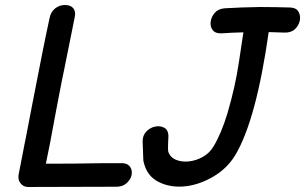

<svg xmlns="http://www.w3.org/2000/svg" viewBox="-20 -745 1217 766"><path d="M92 1 444 0Q472 0 489 -18Q506 -36 506 -56Q506 -72 496 -83Q486 -94 467 -94Q353 -94 323 -93Q297 -92 163 -92Q177 -156 202 -294Q230 -442 238 -477L278 -676Q283 -699 272.5 -712Q262 -725 239 -725Q217 -725 200 -711.5Q183 -698 178 -674Q156 -574 108 -325L81 -185Q81 -185 78 -171Q75 -157 70 -129L54 -47Q51 -27 62.5 -13Q74 1 92 1ZM722 -2Q778 -9 832 -41Q886 -73 918 -125Q1002 -265 1052 -617L1114 -615Q1141 -614 1156.5 -628.5Q1172 -643 1176 -662.5Q1180 -682 1171 -698Q1162 -714 1139 -715Q1076 -717 1022 -717H1016Q944 -716 877 -712Q851 -710 837 -694Q823 -678 820.5 -658.5Q818 -639 828.5 -625Q839 -611 864 -612Q906 -615 951 -616Q941 -548 933 -496Q925 -444 914.5 -397Q904 -350 888 -295Q863 -212 832 -161Q816 -134 789 -119Q762 -104 733 -101Q704 -98 681 -108Q658 -118 651 -141Q650 -148 650.5 -169.5Q651 -191 652 -203Q651 -227 635 -235.5Q619 -244 599 -240Q579 -236 564 -220.5Q549 -205 549 -181Q549 -181 549.5 -169Q550 -157 550.5 -141.5Q551 -126 551.5 -113.5Q552 -101 553 -99Q566 -42 614 -18.5Q662 5 722 -2Z"/></svg>

Font: Balsamiq Sans
Style: Italic
Weight: 400
Italic angle: -12°
Designer: Michael Angeles
Foundry: Balsamiq SRL
Version: Version 1.020; ttfautohint (v1.8.4.7-5d5b);gftools[0.9.26]